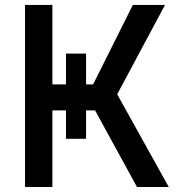

<svg xmlns="http://www.w3.org/2000/svg" viewBox="-20 -747 715 767"><path d="M243.6 -533V-409.8H189.3V-727.3H79.9V0H189.3V-306.1H243.6V-192.5H323.9V-306.1H359.7L527.3 0H654.1L448.2 -370.4L639.2 -727.3H510.7L351.9 -409.8H323.9V-533Z"/></svg>

Font: Magic Ui Pro Medium
Style: Regular
Weight: 500
Designer: Stefan Endress, Andreas Faust
Version: Version 1.000;FEAKit 1.0